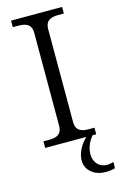

<svg xmlns="http://www.w3.org/2000/svg" viewBox="-136 -756 637 1020"><g transform="rotate(-15 183.0 -246.5)"><path d="M213.9 -94.2Q213.9 -64 230.7 -50Q247.6 -36.1 283.2 -36.1H315.9V0H295.9Q265.6 36.1 259.8 76.7Q253.9 117.2 273.7 144.5Q293.5 171.9 332 171.9Q346.7 171.9 366.2 166L365.2 200.2Q339.8 207 314.9 207Q272.5 207 244.4 188Q216.3 168.9 208 139.4Q199.7 109.9 212.9 72.3Q226.1 34.7 261.2 0H35.2V-36.1H67.9Q103.5 -36.1 120.4 -50Q137.2 -64 137.2 -94.2V-606Q137.2 -636.2 120.4 -650.1Q103.5 -664.1 67.9 -664.1H35.2V-700.2H315.9V-664.1H283.2Q247.6 -664.1 230.7 -650.1Q213.9 -636.2 213.9 -606Z"/></g></svg>

Font: LT Superior Serif
Style: Regular
Weight: 400
Designer: Daniel Lyons
Foundry: LyonsType
Version: Version 2.120;FEAKit 1.0